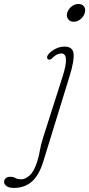

<svg xmlns="http://www.w3.org/2000/svg" viewBox="-142 -692 448 966"><path d="M228.5 -582.5Q210.5 -582.5 200.8 -595.8Q191 -609 196 -627Q201.5 -646.5 218 -659.2Q234.5 -672 252.5 -672Q271.5 -672 280.8 -659.2Q290 -646.5 284.5 -627Q279.5 -609 263.5 -595.8Q247.5 -582.5 228.5 -582.5ZM208 -308.5 75.5 121.5Q54 190.5 17.8 222Q-18.5 253.5 -71.5 253.5Q-96.5 253.5 -109 244.5Q-121.5 235.5 -121.5 223.5Q-121.5 213.5 -114 205.5Q-106.5 197.5 -90.5 197.5Q-74.5 197.5 -64.2 203.8Q-54 210 -34 210Q-15 210 7.2 190.5Q29.5 171 46 119Q54.5 91 59 63.2Q63.5 35.5 75.5 -1.5L173 -307Q190.5 -360.5 189.8 -391.8Q189 -423 167 -423Q143 -423 121.5 -400Q113.5 -392 105.5 -392Q95 -392 95 -404Q95 -413 107.8 -425.8Q120.5 -438.5 140.8 -448Q161 -457.5 183 -457.5Q225 -457.5 228.2 -420.8Q231.5 -384 208 -308.5Z"/></svg>

Font: Fraunces 9pt SuperSoft Thin
Style: Italic
Weight: 100
Italic angle: -16°
Version: Version 1.000;[0bf87f6ff]